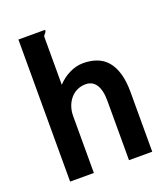

<svg xmlns="http://www.w3.org/2000/svg" viewBox="-126 -766 752 857"><g transform="rotate(-20 250.0 -337.5)"><path d="M60.1 0V-674.8H187Q187 -668.9 185.1 -665.5Q183.1 -662.1 180.7 -659.4Q178.2 -656.7 175.8 -653.8Q173.3 -650.9 172.9 -646V-418.9Q197.3 -445.3 229.5 -461.2Q261.7 -477.1 294.9 -477.1Q330.6 -477.1 359.4 -466.3Q388.2 -455.6 408.2 -432.4Q428.2 -409.2 439.2 -372.3Q450.2 -335.4 450.2 -283.2V0H339.8V-282.2Q339.8 -309.1 335 -328.6Q330.1 -348.1 321.3 -360.6Q312.5 -373 300.3 -378.9Q288.1 -384.8 272.9 -384.8Q252 -384.8 233.6 -376.5Q215.3 -368.2 201.9 -353Q188.5 -337.9 180.7 -316.7Q172.9 -295.4 172.9 -270V0Z"/></g></svg>

Font: InconsolataGo
Style: Bold
Weight: 700
Designer: Raph Levien, Kirill Tkachev(cyreal.org)
Foundry: Raph Levien, Kirill Tkachev(cyreal.org)
Version: Version 1.015; ttfautohint (v0.92) -l 8 -r 50 -G 200 -x 14 -